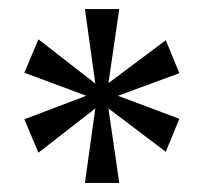

<svg xmlns="http://www.w3.org/2000/svg" viewBox="-20 -780 453 425"><path d="M168 -375 191 -540 65 -442 34 -516 171 -568 34 -619 65 -693 191 -595 168 -760H244L220 -596L347 -691L377 -618L241 -568L377 -517L347 -444L220 -540L244 -375Z"/></svg>

Font: Noto Serif Ethiopic Condensed
Style: Regular
Weight: 400
Width: 3
Designer: Monotype Design Team
Foundry: Monotype Imaging Inc.
Version: Version 2.102; ttfautohint (v1.8.4.7-5d5b)